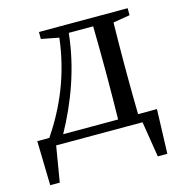

<svg xmlns="http://www.w3.org/2000/svg" viewBox="-103 -613 830 874"><g transform="rotate(-15 312.0 -175.5)"><path d="M144 -41C214 -168 271 -316 288 -480H403C404 -424 405 -344 405 -289V-230C405 -176 404 -97 403 -41ZM497 -41C496 -97 495 -176 495 -230V-289C495 -342 496 -418 497 -473L576 -486V-519H158V-486L241 -470C221 -301 161 -163 79 -41H22L27 168H72L100 0H507L534 168H579L586 -41Z"/></g></svg>

Font: Noto Serif CJK JP Medium
Style: Regular
Weight: 500
Designer: Ryoko NISHIZUKA 西塚涼子 (kana & ideographs); Frank Grießhammer (Latin, Greek & Cyrillic); Wenlong ZHANG 张文龙 (bopomofo); San
Foundry: Adobe Systems Incorporated
Version: Version 1.000;PS 1;hotconv 16.6.53;makeotf.lib2.5.65590